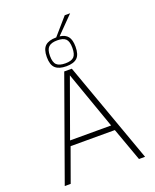

<svg xmlns="http://www.w3.org/2000/svg" viewBox="-192 -1198 1053 1305"><g transform="rotate(-20 334.5 -545.5)"><path d="M229 -865Q229 -922 255 -945.5Q281 -969 334 -969H335L441 -1091H480L359 -968Q399 -963 418 -939Q437 -915 437 -865Q437 -808 412 -784.5Q387 -761 334 -761Q281 -761 255 -784.5Q229 -808 229 -865ZM252 -865Q252 -818 271.5 -800Q291 -782 334 -782Q377 -782 395.5 -800Q414 -818 414 -865Q414 -912 395.5 -930Q377 -948 334 -948Q291 -948 271.5 -929.5Q252 -911 252 -865ZM625 0H581L494 -241H174L87 0H44L307 -733H362ZM481 -279 334 -695 184 -279Z"/></g></svg>

Font: Exo ExtraLight
Style: Regular
Weight: 275
Designer: Natanael Gama
Foundry: Natanael Gama
Version: Version 1.500; ttfautohint (v1.6)